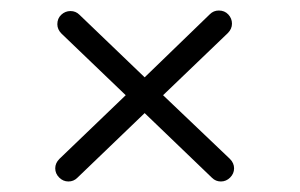

<svg xmlns="http://www.w3.org/2000/svg" viewBox="-20 -444 570 365"><path d="M400 -99Q390 -99 383 -106L255 -229L127 -106Q120 -99 110 -99Q100 -99 92.5 -106.5Q85 -114 85 -124Q85 -134 93 -142L219 -263L97 -380Q89 -388 89 -398Q89 -409 96.5 -416Q104 -423 114 -423Q124 -423 131 -416L255 -297L379 -417Q386 -424 396 -424Q407 -424 414 -416.5Q421 -409 421 -399Q421 -389 413 -381L290 -263L417 -142Q425 -134 425 -124Q425 -114 417.5 -106.5Q410 -99 400 -99Z"/></svg>

Font: Hubballi
Style: Regular
Weight: 400
Designer: Erin McLaughlin
Version: Version 1.000; ttfautohint (v1.8.3)